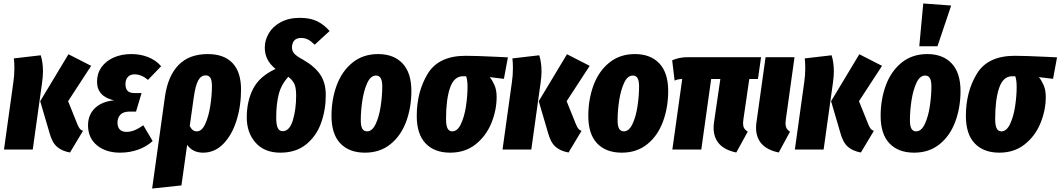

<svg xmlns="http://www.w3.org/2000/svg" viewBox="-20 -863 6120 1108"><path d="M266 -95 212 -279 375 -550 506 -483 373 -279 427 -145Q434 -128 441 -119.5Q448 -111 459 -108L384 17Q338 9 309.5 -15.5Q281 -40 266 -95ZM57 -388Q63 -426 63 -470Q63 -502 60 -526L215 -544Q228 -503 228 -450Q228 -425 223 -387L169 0H3Z M488 -140Q488 -200 527.5 -238.5Q567 -277 638 -284Q540 -306 540 -392Q540 -439 565.5 -475Q591 -511 636 -531Q681 -551 738 -551Q789 -551 833.5 -534Q878 -517 910 -481L834 -402Q796 -434 757 -434Q731 -434 717.5 -418.5Q704 -403 704 -377Q704 -352 716 -339Q728 -326 757 -326H797L765 -219H727Q692 -219 675 -201.5Q658 -184 658 -155Q658 -130 671 -116Q684 -102 710 -102Q733 -102 755.5 -111Q778 -120 807 -140L861 -49Q826 -17 777.5 0.5Q729 18 673 18Q591 18 539.5 -24.5Q488 -67 488 -140Z M1371 -346Q1371 -250 1344.5 -166.5Q1318 -83 1268.5 -32.5Q1219 18 1152 18Q1092 18 1060 -27L1027 207L858 225L932 -306Q949 -425 1010.5 -488Q1072 -551 1179 -551Q1272 -551 1321.5 -499.5Q1371 -448 1371 -346ZM1203 -365Q1203 -400 1194 -414Q1185 -428 1167 -428Q1140 -428 1124 -399Q1108 -370 1098 -300L1075 -136Q1083 -120 1092.5 -112.5Q1102 -105 1116 -105Q1145 -105 1164.5 -148Q1184 -191 1193.5 -251.5Q1203 -312 1203 -365Z M1882 -684 1796 -605Q1776 -625 1758 -634.5Q1740 -644 1718 -644Q1691 -644 1678 -629Q1665 -614 1665 -589Q1665 -569 1678 -554Q1691 -539 1728 -519Q1795 -481 1827.5 -433.5Q1860 -386 1860 -314Q1860 -229 1833 -153.5Q1806 -78 1747 -30Q1688 18 1598 18Q1506 18 1455 -39.5Q1404 -97 1404 -186Q1404 -279 1441 -351Q1478 -423 1570 -465Q1536 -494 1522 -523.5Q1508 -553 1508 -588Q1508 -631 1531 -670.5Q1554 -710 1600 -735Q1646 -760 1711 -760Q1770 -760 1810 -740.5Q1850 -721 1882 -684ZM1574 -183Q1574 -143 1583 -124.5Q1592 -106 1611 -106Q1651 -106 1670 -169Q1689 -232 1689 -311Q1689 -355 1679.5 -377Q1670 -399 1644 -420Q1602 -374 1588 -317Q1574 -260 1574 -183Z M1893 -194Q1893 -289 1923 -370.5Q1953 -452 2014 -501.5Q2075 -551 2162 -551Q2252 -551 2303 -497Q2354 -443 2354 -338Q2354 -243 2324 -161.5Q2294 -80 2233.5 -31Q2173 18 2086 18Q1995 18 1944 -35.5Q1893 -89 1893 -194ZM2186 -364Q2186 -397 2177 -412Q2168 -427 2150 -427Q2119 -427 2099.5 -384.5Q2080 -342 2071 -282.5Q2062 -223 2062 -169Q2062 -135 2071 -120Q2080 -105 2098 -105Q2128 -105 2148 -147.5Q2168 -190 2177 -250.5Q2186 -311 2186 -364Z M2385 -194Q2385 -333 2448 -437Q2511 -541 2667 -541Q2728 -541 2850 -535L2911 -532L2888 -408L2806 -418Q2820 -402 2833 -373Q2846 -344 2846 -304Q2846 -227 2815.5 -152.5Q2785 -78 2724.5 -30Q2664 18 2578 18Q2487 18 2436 -35.5Q2385 -89 2385 -194ZM2678 -361Q2678 -401 2670 -423H2652Q2600 -423 2577 -356Q2554 -289 2554 -177Q2554 -138 2563 -121.5Q2572 -105 2590 -105Q2620 -105 2640 -147.5Q2660 -190 2669 -249.5Q2678 -309 2678 -361Z M3143 -95 3089 -279 3252 -550 3383 -483 3250 -279 3304 -145Q3311 -128 3318 -119.5Q3325 -111 3336 -108L3261 17Q3215 9 3186.5 -15.5Q3158 -40 3143 -95ZM2934 -388Q2940 -426 2940 -470Q2940 -502 2937 -526L3092 -544Q3105 -503 3105 -450Q3105 -425 3100 -387L3046 0H2880Z M3375 -194Q3375 -289 3405 -370.5Q3435 -452 3496 -501.5Q3557 -551 3644 -551Q3734 -551 3785 -497Q3836 -443 3836 -338Q3836 -243 3806 -161.5Q3776 -80 3715.5 -31Q3655 18 3568 18Q3477 18 3426 -35.5Q3375 -89 3375 -194ZM3668 -364Q3668 -397 3659 -412Q3650 -427 3632 -427Q3601 -427 3581.5 -384.5Q3562 -342 3553 -282.5Q3544 -223 3544 -169Q3544 -135 3553 -120Q3562 -105 3580 -105Q3610 -105 3630 -147.5Q3650 -190 3659 -250.5Q3668 -311 3668 -364Z M4270 -174Q4268 -158 4268 -153Q4268 -135 4274 -124Q4280 -113 4295 -103L4229 17Q4098 -10 4098 -127Q4098 -143 4101 -161L4137 -407H4084L4027 0H3860L3917 -407H3916Q3893 -407 3873 -398L3859 -515Q3900 -533 3949 -533H4372L4354 -407H4304Z M4515 -174Q4513 -158 4513 -152Q4513 -135 4519 -123.5Q4525 -112 4539 -103L4474 17Q4343 -10 4343 -127Q4343 -143 4346 -161L4398 -533H4565Z M4830 -95 4776 -279 4939 -550 5070 -483 4937 -279 4991 -145Q4998 -128 5005 -119.5Q5012 -111 5023 -108L4948 17Q4902 9 4873.5 -15.5Q4845 -40 4830 -95ZM4621 -388Q4627 -426 4627 -470Q4627 -502 4624 -526L4779 -544Q4792 -503 4792 -450Q4792 -425 4787 -387L4733 0H4567Z M5062 -194Q5062 -289 5092 -370.5Q5122 -452 5183 -501.5Q5244 -551 5331 -551Q5421 -551 5472 -497Q5523 -443 5523 -338Q5523 -243 5493 -161.5Q5463 -80 5402.5 -31Q5342 18 5255 18Q5164 18 5113 -35.5Q5062 -89 5062 -194ZM5355 -364Q5355 -397 5346 -412Q5337 -427 5319 -427Q5288 -427 5268.5 -384.5Q5249 -342 5240 -282.5Q5231 -223 5231 -169Q5231 -135 5240 -120Q5249 -105 5267 -105Q5297 -105 5317 -147.5Q5337 -190 5346 -250.5Q5355 -311 5355 -364ZM5308 -843 5469 -831 5390 -596H5285Z M5554 -194Q5554 -333 5617 -437Q5680 -541 5836 -541Q5897 -541 6019 -535L6080 -532L6057 -408L5975 -418Q5989 -402 6002 -373Q6015 -344 6015 -304Q6015 -227 5984.5 -152.5Q5954 -78 5893.5 -30Q5833 18 5747 18Q5656 18 5605 -35.5Q5554 -89 5554 -194ZM5847 -361Q5847 -401 5839 -423H5821Q5769 -423 5746 -356Q5723 -289 5723 -177Q5723 -138 5732 -121.5Q5741 -105 5759 -105Q5789 -105 5809 -147.5Q5829 -190 5838 -249.5Q5847 -309 5847 -361Z"/></svg>

Font: Fira Sans Extra Condensed ExtraBold
Style: Italic
Weight: 800
Width: 3
Italic angle: -8°
Designer: Carrois Corporate & Edenspiekermann AG
Foundry: Carrois Corporate GbR & Edenspiekermann AG
Version: Version 4.203